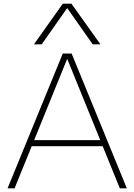

<svg xmlns="http://www.w3.org/2000/svg" viewBox="-20 -1020 728 1040"><path d="M21 0 320 -730H368L667 0H629L345 -699H343L59 0ZM135 -228V-261H553V-228ZM164 -780 320 -1000H367L524 -780H482L345 -975H343L206 -780Z"/></svg>

Font: M PLUS 1 ExtraLight
Style: Regular
Weight: 250
Version: Version 1.001